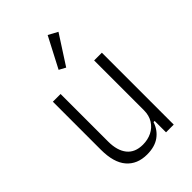

<svg xmlns="http://www.w3.org/2000/svg" viewBox="-230 -862 967 967"><g transform="rotate(-45 254.0 -378.0)"><path d="M374 0V-81H366Q352 -38 317.5 -13Q283 12 228 12Q158 12 119 -33.5Q80 -79 80 -170V-512H135V-173Q135 -109 163.5 -73.5Q192 -38 248 -38Q283 -38 311.5 -52Q340 -66 357 -93Q374 -120 374 -157V-512H429V0ZM349 -741 249 -586 214 -605 299 -768Z"/></g></svg>

Font: IBM Plex Sans Condensed Light
Style: Regular
Weight: 300
Width: 3
Designer: Mike Abbink, Paul van der Laan, Pieter van Rosmalen
Foundry: Bold Monday
Version: Version 3.201